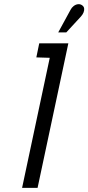

<svg xmlns="http://www.w3.org/2000/svg" viewBox="-20 -910 428 930"><path d="M372 -830Q381 -840 385 -850.5Q389 -861 387.5 -870Q386 -879 377 -885Q368 -891 357 -889.5Q346 -888 336.5 -880.5Q327 -873 322 -863L262 -753H301ZM156 -632 221 -630 87 0H162L311 -700H170Z"/></svg>

Font: Advent Pro Medium
Style: Italic
Weight: 500
Italic angle: -12°
Version: Version 3.000